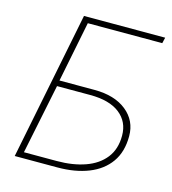

<svg xmlns="http://www.w3.org/2000/svg" viewBox="-101 -743 743 827"><g transform="rotate(15 271.0 -330.0)"><path d="M40 0 172 -660H534L528 -634H196L142 -364H298Q388 -364 441 -321.5Q494 -279 494 -210Q494 -140 461 -93.5Q428 -47 368.5 -23.5Q309 0 230 0ZM74 -26H220Q292 -26 347 -45.5Q402 -65 433 -104.5Q464 -144 464 -204Q464 -266 418 -302Q372 -338 286 -338H138Z"/></g></svg>

Font: Source Sans Variable
Style: Italic
Weight: 200
Italic angle: -11°
Designer: Paul D. Hunt
Foundry: Adobe Systems Incorporated
Version: Version 3.006;hotconv 1.0.111;makeotfexe 2.5.65597